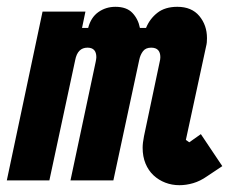

<svg xmlns="http://www.w3.org/2000/svg" viewBox="-38 -530 673 564"><path d="M431 -348Q433 -356 433 -362Q433 -390 406 -390Q390 -390 382 -379.5Q374 -369 371 -354L295 0H169L243 -348Q245 -358 245 -362Q245 -390 219 -390Q190 -390 183 -354L107 0H-18L87 -496H213L203 -448H221Q229 -479 251 -494.5Q273 -510 301 -510Q334 -510 351 -492Q368 -474 373 -448H391Q402 -475 424.5 -492.5Q447 -510 483 -510Q525 -510 547.5 -483Q570 -456 570 -418Q570 -411 569.5 -405.5Q569 -400 567 -392L508 -119L518 -112L552 -136L615 -42L570 -12Q550 2 529.5 8Q509 14 489 14Q467 14 447.5 6.5Q428 -1 413 -15Q398 -29 389.5 -49.5Q381 -70 381 -96Q381 -110 385 -130Z"/></svg>

Font: Space Mono
Style: Bold Italic
Weight: 700
Italic angle: -12°
Monospace: yes
Designer: Colophon Foundry / Benjamin Critton
Foundry: Colophon Foundry
Version: Version 1.000;PS 1.000;hotconv 1.0.81;makeotf.lib2.5.63406